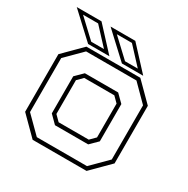

<svg xmlns="http://www.w3.org/2000/svg" viewBox="-157 -826 943 964"><g transform="rotate(30 314.0 -344.0)"><path d="M158 0 55 -103V-437L158 -540H470.5L573.5 -437V-103L470.5 0ZM169.5 -22H460.5L551.5 -113V-427L460.5 -518.5H168.5L77 -427V-114ZM218.5 -119.5 175 -163V-378L218 -420.5H411L454 -378V-162L411 -119.5ZM227 -141.5H401.5L432 -172V-368L401.5 -398.5H227L196.5 -368V-172ZM478 -556H354.5L212.5 -688H356ZM436.5 -573.5 346.5 -670.5H259L362.5 -573.5ZM282 -556H158.5L16.5 -688H160ZM240.5 -573.5 150.5 -670.5H63L166.5 -573.5Z"/></g></svg>

Font: Tourney ExtraLight
Style: Regular
Weight: 250
Designer: Tyler Finck
Foundry: Etcetera Type Co
Version: Version 1.015